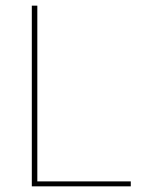

<svg xmlns="http://www.w3.org/2000/svg" viewBox="-20 -659 518 679"><path d="M112 0H92.5V-639H112ZM99 -17.5H442.5V0H99Z"/></svg>

Font: Anek Telugu Medium Thin
Style: Regular
Weight: 250
Version: Version 1.003